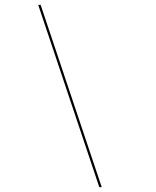

<svg xmlns="http://www.w3.org/2000/svg" viewBox="-20 -769 640 789"><path d="M398 0 147 -749H137L388 0Z"/></svg>

Font: Italiana
Style: Regular
Weight: 400
Designer: Santiago Orozco
Foundry: Santiago Orozco
Version: Version 1.000;PS 001.001;hotconv 1.0.56